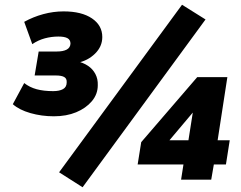

<svg xmlns="http://www.w3.org/2000/svg" viewBox="-20 -757 1014 809"><path d="M207 -267Q155 -267 108 -280.5Q61 -294 34 -318L82 -407Q105 -389 134.5 -381Q164 -373 204 -373Q230 -373 245.5 -381.5Q261 -390 261 -410Q262 -426 250.5 -432.5Q239 -439 215 -439H126L143 -540H220Q246 -540 261 -548Q276 -556 277 -573Q277 -589 264.5 -596Q252 -603 226 -603Q197 -603 169 -595.5Q141 -588 116 -571L82 -665Q120 -686 162.5 -697.5Q205 -709 248 -709Q324 -709 367.5 -679.5Q411 -650 411 -601Q411 -561 380.5 -531Q350 -501 305 -492L304 -499Q331 -493 351 -479.5Q371 -466 382 -445Q393 -424 392 -398Q392 -360 367 -330.5Q342 -301 301 -284Q260 -267 207 -267ZM328 32 229 -31 747 -737 846 -675ZM743 0 753 -64H560L575 -158L811 -432H938L897 -166H948L932 -64H881L870 0ZM774 -166 796 -306H812L683 -153L679 -166Z"/></svg>

Font: Nunito Sans 11pt Black
Style: Italic
Weight: 900
Italic angle: -9°
Version: Version 3.101;gftools[0.9.27]